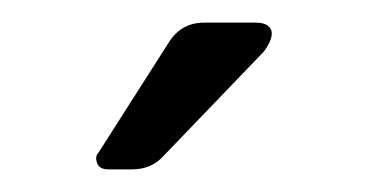

<svg xmlns="http://www.w3.org/2000/svg" viewBox="-20 -718 320 168"><path d="M203.6 -698.2Q214.8 -698.2 217.3 -691.7Q219.7 -685.1 210.9 -672.9L123.5 -582Q112.8 -569.8 95.7 -569.8H74.7Q66.9 -569.8 64.9 -575.4Q63 -581.1 65.9 -584L127.9 -681.2Q138.7 -698.2 158.7 -698.2Z"/></svg>

Font: Allan
Style: Regular
Weight: 400
Designer: Anton Koovit
Foundry: Anton Koovit
Version: Version 1.002